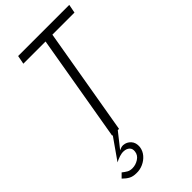

<svg xmlns="http://www.w3.org/2000/svg" viewBox="-288 -772 1094 1094"><g transform="rotate(-45 259.0 -225.5)"><path d="M172 -5H213L137 91Q145 87 152.5 84.5Q160 82 170 82Q197 84 215 104Q233 124 230 157Q226 185 208 206Q190 227 164 238.5Q138 250 111 249Q84 249 66 239.5Q48 230 29 211L54 186Q69 198 82 205.5Q95 213 114 213Q141 213 165 197.5Q189 182 192 156Q195 134 182 122Q169 110 148 109Q132 108 113.5 114Q95 120 78 129ZM96 -648 106 -700H518L508 -648H330L219 0H164L275 -648Z"/></g></svg>

Font: Jost* Light
Style: Italic
Weight: 300
Italic angle: -10°
Version: Version 3.7